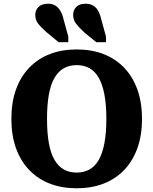

<svg xmlns="http://www.w3.org/2000/svg" viewBox="-20 -992 821 1029"><path d="M523 -887 548 -796V-766H496L433 -817Q404 -844 388 -864.5Q372 -885 372 -912Q372 -938 389 -955Q406 -972 439 -972Q463 -972 479.5 -962Q496 -952 506.5 -933Q517 -914 523 -887ZM321 -887 346 -796V-766H294L231 -818Q201 -844 185 -864.5Q169 -885 169 -912Q169 -938 186.5 -955Q204 -972 237 -972Q261 -972 277 -962Q293 -952 304 -933Q315 -914 321 -887ZM391 17Q312 17 248 -7.5Q184 -32 137.5 -80Q91 -128 66 -197Q41 -266 41 -355Q41 -444 66 -513Q91 -582 137.5 -630Q184 -678 248 -702.5Q312 -727 391 -727Q470 -727 534 -702.5Q598 -678 644.5 -630Q691 -582 716 -513Q741 -444 741 -355Q741 -266 716 -197Q691 -128 644.5 -80Q598 -32 534 -7.5Q470 17 391 17ZM391 -67Q429 -67 459 -83.5Q489 -100 509 -134.5Q529 -169 539.5 -224Q550 -279 550 -355Q550 -431 539.5 -486Q529 -541 509 -575.5Q489 -610 459.5 -626.5Q430 -643 391 -643Q352 -643 322.5 -626.5Q293 -610 272.5 -575.5Q252 -541 242 -486Q232 -431 232 -355Q232 -279 242 -224Q252 -169 272.5 -134.5Q293 -100 322.5 -83.5Q352 -67 391 -67Z"/></svg>

Font: Roboto Serif SemiCondensed
Style: Bold
Weight: 700
Width: 4
Designer: Greg Gazdowicz
Foundry: Commercial Type
Version: Version 1.007